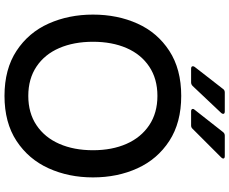

<svg xmlns="http://www.w3.org/2000/svg" viewBox="-103 -906 1021 855"><g transform="rotate(90 407.5 -478.5)"><path d="M45 -382Q45 -491 85 -580Q125 -669 206.5 -722Q288 -775 407 -775Q526 -775 607.5 -722Q689 -669 729.5 -580Q770 -491 770 -382Q770 -274 729.5 -184.5Q689 -95 607.5 -41.5Q526 12 407 12Q288 12 206.5 -41.5Q125 -95 85 -184.5Q45 -274 45 -382ZM649 -382Q649 -467 620.5 -531.5Q592 -596 537.5 -632.5Q483 -669 407 -669Q331 -669 276.5 -632.5Q222 -596 194 -531.5Q166 -467 166 -382Q166 -297 194 -232Q222 -167 276.5 -130.5Q331 -94 407 -94Q483 -94 537.5 -130.5Q592 -167 620.5 -232Q649 -297 649 -382ZM286 -819Q275 -819 275 -827Q275 -831 278 -835L376 -961Q381 -969 392 -969H476Q487 -969 487 -962Q487 -957 483 -953L363 -826Q356 -819 347 -819ZM476 -819Q465 -819 465 -827Q465 -831 469 -835L568 -961Q574 -969 584 -969H675Q686 -969 686 -962Q686 -958 681 -953L554 -826Q548 -819 539 -819Z"/></g></svg>

Font: Open Sauce Two Medium
Style: Regular
Weight: 500
Designer: Alfredo Marco Pradil
Foundry: Creative Sauce Fz LLC
Version: Version 1.477